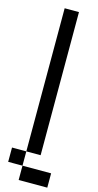

<svg xmlns="http://www.w3.org/2000/svg" viewBox="-233 -957 549 1080"><g transform="rotate(15 42.0 -417.0)"><path d="M0 -83.3V0H-83.3V-83.3ZM0 0H166.7V83.3H0ZM83.3 -916.7V-83.3H0V-916.7Z"/></g></svg>

Font: Galmuri11 Condensed
Style: Regular
Weight: 400
Width: 3
Designer: Lee Minseo (quiple)
Version: Version 2.399;hotconv 1.1.1;makeotfexe 2.6.0 DEVELOPMENT